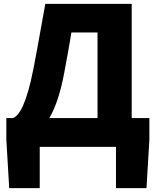

<svg xmlns="http://www.w3.org/2000/svg" viewBox="-20 -765 811 1000"><path d="M314 -383C331 -470 337 -510 352 -596H488V-150H237C271 -208 296 -287 314 -383ZM187 0H584V215H743L758 -38V-150H666V-745H216C190 -605 179 -534 154 -406C119 -228 81 -161 47 -150H13V-38L28 215H187Z"/></svg>

Font: Noto Sans JP Black
Style: Regular
Weight: 900
Designer: Ryoko NISHIZUKA 西塚涼子 (kana, bopomofo & ideographs); Paul D. Hunt (Latin, Greek & Cyrillic); Sandoll Communications 산돌커뮤니
Foundry: Adobe
Version: Version 2.002;hotconv 1.0.116;makeotfexe 2.5.65601